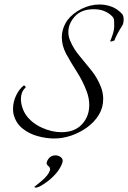

<svg xmlns="http://www.w3.org/2000/svg" viewBox="-20 -582 570 854"><path d="M221 34Q186 34 147.5 23.5Q109 13 79.5 -11Q50 -35 40 -75Q39 -80 38.5 -86Q38 -92 38 -98Q38 -129 52 -158Q66 -187 86 -202H87Q89 -202 92.5 -197.5Q96 -193 92 -191Q82 -181 77.5 -168.5Q73 -156 73 -142Q73 -123 79.5 -103.5Q86 -84 96 -70Q121 -35 165.5 -14.5Q210 6 253 6Q312 6 344.5 -29Q377 -64 377 -115Q377 -146 365 -177Q349 -220 322.5 -261.5Q296 -303 274 -343Q255 -379 255 -416Q255 -455 279 -491Q303 -523 342.5 -542.5Q382 -562 423 -562Q451 -562 477 -552Q503 -542 524 -519Q530 -510 530 -496Q530 -476 522 -465Q513 -452 502 -431Q491 -410 489 -402Q487 -401 479.5 -398.5Q472 -396 470 -399Q474 -407 481 -428Q488 -449 488 -466Q488 -477 487.5 -490.5Q487 -504 474 -514Q462 -525 443 -533Q424 -541 397 -541Q342 -541 313 -509Q284 -477 284 -439Q284 -420 292 -401Q307 -365 334 -333Q361 -301 387.5 -267.5Q414 -234 429 -195Q439 -169 439 -142Q439 -103 419.5 -71Q400 -39 367.5 -15.5Q335 8 297 21Q259 34 221 34ZM136 252Q133 251 133 249Q133 249 166 222Q196 196 202 176Q205 165 195 156.5Q185 148 188 139Q199 109 227 109Q239 109 249 116Q259 123 259 134Q259 137 257 143Q242 185 194 223Q150 256 136 252Z"/></svg>

Font: Italianno
Style: Regular
Weight: 400
Designer: Robert E. Leuschke
Foundry: Robert E. Leuschke
Version: Version 1.100; ttfautohint (v1.8.3)